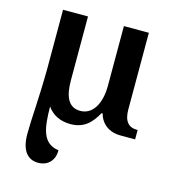

<svg xmlns="http://www.w3.org/2000/svg" viewBox="-114 -631 874 966"><g transform="rotate(15 323.0 -148.0)"><path d="M172 240C226 240 256 203 256 153C169 141 159 62 158 -49C184 -12 224 10 279 10C349 10 386 -28 417 -84H422C437 -32 477 0 539 0H614V-49H608C569 -49 542 -74 542 -135V-536H412V-225C412 -130 373 -67 310 -67C244 -67 225 -126 225 -204V-536H95V-225C93 -58 83 34 83 114C83 209 125 240 172 240Z"/></g></svg>

Font: Noto Serif Semi
Style: Regular
Weight: 600
Designer: Monotype Design Team
Foundry: Monotype Imaging Inc.
Version: Version 1.002